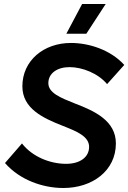

<svg xmlns="http://www.w3.org/2000/svg" viewBox="-20 -928 643 961"><path d="M297 13C443 13 560 -74 560 -210C560 -323 455 -372 355 -410C282 -439 222 -463 222 -512C222 -561 266 -592 328 -592C392 -592 471 -561 516 -507L602 -603C533 -679 425 -713 335 -713C199 -713 92 -625 92 -496C92 -384 196 -337 292 -299C363 -271 426 -246 426 -193C426 -141 380 -108 311 -108C231 -108 142 -143 90 -210L5 -112C80 -26 196 13 297 13ZM509 -908H391L312 -759H412Z"/></svg>

Font: Fixel Display SemiBold
Style: Italic
Weight: 600
Italic angle: -10°
Designer: AlfaBravo + MacPaw
Foundry: Kyrylo Tkachov, Marchela Mozhyna, Serhii Makarenko, Maria Weinstein, Zakhar Kryvoshyya
Version: Version 1.210;Glyphs 3.2 (3217)